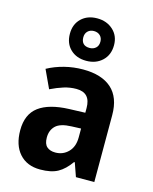

<svg xmlns="http://www.w3.org/2000/svg" viewBox="-125 -918 803 1010"><g transform="rotate(15 277.0 -413.0)"><path d="M276 -557Q377 -557 431 -509Q485 -461 485 -364V0H385L359 -74H355Q324 -30 288 -10Q252 10 192 10Q120 10 79 -36Q38 -82 38 -163Q38 -250 93.5 -291.5Q149 -333 258 -337L345 -340V-366Q345 -449 268 -449Q233 -449 199.5 -438.5Q166 -428 129 -410L83 -509Q125 -532 174.5 -544.5Q224 -557 276 -557ZM294 -252Q233 -250 208 -226Q183 -202 183 -162Q183 -127 200 -112Q217 -97 246 -97Q288 -97 316.5 -126Q345 -155 345 -206V-254ZM278 -605Q225 -605 192 -636.5Q159 -668 159 -721Q159 -773 192 -804.5Q225 -836 278 -836Q330 -836 364.5 -804.5Q399 -773 399 -722Q399 -669 365 -637Q331 -605 278 -605ZM278 -675Q298 -675 311.5 -687Q325 -699 325 -721Q325 -742 312 -754.5Q299 -767 278 -767Q258 -767 245 -754.5Q232 -742 232 -721Q232 -699 243.5 -687Q255 -675 278 -675Z"/></g></svg>

Font: Noto Sans Gujarati UI SemiCondensed
Style: Bold
Weight: 700
Width: 4
Designer: Jelle Bosma - Monotype Design Team, Universal Thirst
Foundry: Monotype Imaging Inc.
Version: Version 2.106; ttfautohint (v1.8.4.7-5d5b)